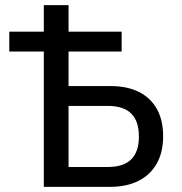

<svg xmlns="http://www.w3.org/2000/svg" viewBox="-20 -725 707 745"><path d="M150 0V-525H16V-602H150V-705H246V-602H452V-525H246V-391H410Q473 -391 518.5 -368.5Q564 -346 588.5 -302.5Q613 -259 613 -196Q613 -134 588 -90Q563 -46 517 -23Q471 0 408 0ZM246 -77H398Q459 -77 489 -106.5Q519 -136 519 -195Q519 -255 489 -284.5Q459 -314 399 -314H246Z"/></svg>

Font: Nunito Sans 7pt Condensed Medium
Style: Regular
Weight: 500
Width: 3
Designer: Vernon Adams
Foundry: Vernon Adams
Version: Version 3.101;gftools[0.9.27]